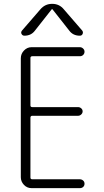

<svg xmlns="http://www.w3.org/2000/svg" viewBox="-20 -975 540 995"><path d="M106.4 -790Q96.7 -790 91.8 -798.8Q86.9 -807.6 93.8 -816.4L188.5 -925.8Q212.9 -955.1 250.5 -955.1Q288.1 -955.1 311.5 -925.8L406.2 -816.4Q412.1 -808.6 408.2 -799.3Q404.3 -790 393.6 -790Q358.4 -790 338.9 -816.4L252 -926.8Q251 -927.7 250 -927.7L248 -926.8L161.1 -816.4Q141.6 -790 106.4 -790ZM143.6 0Q120.1 0 104 -17.1Q87.9 -34.2 87.9 -56.6V-672.9Q87.9 -696.3 104.5 -713.4Q121.1 -730.5 143.6 -730.5H393.6Q403.3 -730.5 410.6 -723.6Q418 -716.8 418 -707Q418 -697.3 411.1 -690.4Q404.3 -683.6 393.6 -683.6H147.5Q138.7 -683.6 137.7 -675.8V-428.7Q137.7 -419.9 147.5 -419.9H384.8Q393.6 -419.9 400.9 -413.6Q408.2 -407.2 408.2 -397.9Q408.2 -388.7 400.9 -381.8Q393.6 -375 384.8 -375H147.5Q138.7 -375 137.7 -366.2V-54.7Q137.7 -45.9 147.5 -45.9H393.6Q403.3 -45.9 410.6 -39.6Q418 -33.2 418 -22.9Q418 -12.7 411.1 -6.3Q404.3 0 393.6 0Z"/></svg>

Font: Rounded Mgen+ 1m light
Style: Regular
Weight: 200
Designer: [Source Han Sans]
Ryoko NISHIZUKA  (kana & ideographs); Paul D. Hunt (Latin, Greek & Cyrillic); Wenlong ZHANG  (bopomofo
Version: Version 1.059.20150602